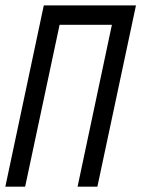

<svg xmlns="http://www.w3.org/2000/svg" viewBox="-23 -704 533 724"><path d="M71.8 0H-2.9L142.1 -683.6H489.7L344.2 0H269.5L398.9 -610.4H201.7Z"/></svg>

Font: Anka/Coder Narrow
Style: Italic
Weight: 400
Width: 3
Italic angle: -12°
Monospace: yes
Version: Version 001.100